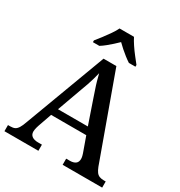

<svg xmlns="http://www.w3.org/2000/svg" viewBox="-212 -1075 1142 1220"><g transform="rotate(30 359.0 -465.5)"><path d="M1 0V-45H18Q38 -45 50.5 -51Q63 -57 73.5 -73.5Q84 -90 95 -122L316 -714H410L631 -103Q640 -80 649.5 -67.5Q659 -55 672.5 -50Q686 -45 704 -45H718V0H428V-45H455Q481 -45 496 -56Q511 -67 511 -91Q511 -97 510 -103Q509 -109 507 -116Q505 -123 503 -129L464 -238H206L171 -138Q168 -130 166 -121.5Q164 -113 162.5 -105.5Q161 -98 161 -91Q161 -68 177 -56.5Q193 -45 221 -45H250V0ZM226 -291H445L386 -463Q377 -491 367.5 -518Q358 -545 351 -570.5Q344 -596 338 -620Q332 -596 325.5 -572.5Q319 -549 310.5 -524.5Q302 -500 291 -471ZM205 -784Q221 -803 240.5 -829Q260 -855 279 -882Q298 -909 308 -931H414Q425 -909 443 -882Q461 -855 481.5 -829Q502 -803 517 -784V-771H469Q452 -782 432 -797.5Q412 -813 393.5 -829.5Q375 -846 360 -861Q345 -846 326.5 -829.5Q308 -813 289 -797.5Q270 -782 252 -771H205Z"/></g></svg>

Font: Noto Serif Kannada Medium
Style: Regular
Weight: 500
Version: Version 2.003